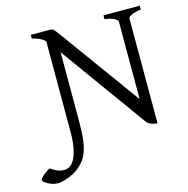

<svg xmlns="http://www.w3.org/2000/svg" viewBox="-235 -725 999 1022"><g transform="rotate(-15 264.5 -214.5)"><path d="M554.2 14.6Q529.8 11.7 515.9 4.9Q502 -2 496.1 -10.3L153.8 -484.9V-100.1Q153.8 -42 148.9 -3.2Q144 35.6 134 62.5Q124 89.4 109.6 107.2Q95.2 125 76.2 140.6Q63 150.9 46.9 159.2Q30.8 167.5 14.9 173.3Q-1 179.2 -15.4 182.4Q-29.8 185.5 -39.1 185.5Q-53.7 185.5 -68.4 180.9Q-83 176.3 -94.2 170.2Q-105.5 164.1 -112.5 157.5Q-119.6 150.9 -119.6 146.5Q-119.6 142.6 -113.3 135.3Q-106.9 127.9 -98.1 120.6Q-89.4 113.3 -79.6 106.7Q-69.8 100.1 -63 97.7Q-49.3 106.4 -39.1 112.1Q-28.8 117.7 -20 120.6Q-11.2 123.5 -3.2 124.5Q4.9 125.5 14.2 125.5Q26.9 125.5 41.3 117.2Q55.7 108.9 67.6 87.6Q79.6 66.4 87.4 29.3Q95.2 -7.8 95.2 -64.9V-561Q78.6 -576.2 61 -583.5Q43.5 -590.8 24.4 -594.2V-615.2H127.9Q135.3 -615.2 139.9 -614Q144.5 -612.8 149.2 -608.9Q153.8 -605 159.7 -597.4Q165.5 -589.8 174.8 -577.1L495.6 -134.8V-564Q495.6 -569.8 479.7 -579.3Q463.9 -588.9 424.8 -594.2V-615.2H625V-594.2Q589.8 -589.4 572 -580.1Q554.2 -570.8 554.2 -564Z"/></g></svg>

Font: Gentium Unicode
Style: Regular
Weight: 400
Version: Version 1.009